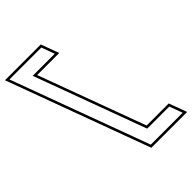

<svg xmlns="http://www.w3.org/2000/svg" viewBox="-506 -831 1107 1107"><g transform="rotate(-45 48.0 -277.0)"><path d="M-17.4 -698H22.6L52.1 -618H12.1H-127.9L123.6 64H263.6H303.6L333.1 144H293.1H113.1H73.1L58.4 104L-222.7 -658L-237.4 -698H-197.4ZM33 -713H-258.9L62.6 159H354.6L314.1 49H134.1L-106.4 -603H73.6Z"/></g></svg>

Font: Nordica Plus
Style: NordicaClassicLightOpOblOl
Weight: 300
Version: Version 1.01